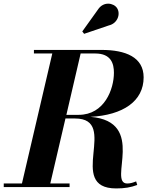

<svg xmlns="http://www.w3.org/2000/svg" viewBox="-58 -1023 844 1050"><path d="M537.5 -884C585 -895 603 -947 582 -979C563.5 -1007 508 -1017.5 477.5 -970.5L392 -851L402 -838ZM-37.5 -19.5V0H322.5V-19.5H217L300 -375H352.5C598.5 -375 299.5 7.5 577.5 7.5C623 7.5 656.5 2 692.5 -11.5L686.5 -31C671 -25 656.5 -19.5 638 -19.5C529 -19.5 748 -358.5 436.5 -384C615 -393.5 727.5 -469.5 727.5 -600C727.5 -710.5 628.5 -750 497.5 -750H127.5V-730.5H228L62 -19.5ZM462.5 -730.5C550.5 -730.5 565 -674 565 -625C565 -536 513.5 -395 372.5 -395H305L383 -730.5Z"/></svg>

Font: Bodoni* 11pt
Style: Bold Italic
Weight: 700
Italic angle: -13°
Version: Version 2.3